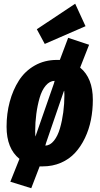

<svg xmlns="http://www.w3.org/2000/svg" viewBox="-20 -871 532 1026"><path d="M437 -731 219.2 -636.2 176.8 -714.8 381.8 -851.1ZM408.2 -509.8Q476.1 -454.1 476.1 -337.9Q476.1 -281.7 465.8 -230.2Q455.6 -178.7 433.8 -133.3Q412.1 -87.9 381.1 -54.2Q350.1 -20.5 305.7 -1.2Q261.2 18.1 208 18.1H191.9L147 134.8L35.2 100.1L84 -22Q15.1 -77.1 15.1 -193.8Q15.1 -264.2 32 -327.1Q48.8 -390.1 81.1 -440.7Q113.3 -491.2 165.8 -521Q218.3 -550.8 284.2 -550.8H299.8L344.2 -668.9L456.1 -631.8ZM272 -439Q245.6 -438.5 224.6 -413.8Q203.6 -389.2 191.9 -348.6Q180.2 -308.1 174.1 -262.5Q168 -216.8 168 -168.9Q168 -149.9 168.9 -142.1L169.9 -143.1L268.1 -424.8ZM222.2 -92.8Q248 -93.8 268.3 -119.1Q288.6 -144.5 300.3 -184.8Q312 -225.1 318.1 -271Q324.2 -316.9 324.2 -363.8Q324.2 -380.4 323.2 -386.2L320.8 -382.8L226.1 -106.9Z"/></svg>

Font: Fira Sans Compressed ExtraBold
Style: Italic
Weight: 800
Width: 3
Italic angle: -8°
Designer: Carrois Corporate & Edenspiekermann AG
Foundry: Carrois Corporate GbR & Edenspiekermann AG
Version: Version 4.203;PS 004.203;hotconv 1.0.88;makeotf.lib2.5.64775